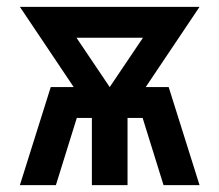

<svg xmlns="http://www.w3.org/2000/svg" viewBox="-20 -540 640 560"><path d="M38 0 128 -286H195L38 -520H562L405 -286H472L562 0H457L396 -196H352V0H248V-196H204L143 0ZM300 -286 397 -430H203Z"/></svg>

Font: Iosevka Custom SmBdEx
Style: Regular
Weight: 600
Width: 7
Monospace: yes
Designer: Belleve Invis
Foundry: Belleve Invis
Version: Version 11.2.4; ttfautohint (v1.8.4)